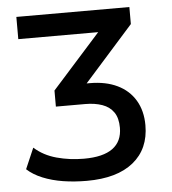

<svg xmlns="http://www.w3.org/2000/svg" viewBox="-52 -752 723 809"><g transform="rotate(-5 310.0 -348.0)"><path d="M283 9Q230 9 183 1.5Q136 -6 97 -22Q58 -38 32 -62L70 -150Q109 -115 164 -100Q219 -85 279 -85Q360 -85 400.5 -114.5Q441 -144 441 -202Q441 -243 424 -267.5Q407 -292 376 -303Q345 -314 304 -314H180V-382L418 -648L426 -611H47V-705H525V-633L290 -369L266 -400H331Q398 -400 447 -376.5Q496 -353 522.5 -308.5Q549 -264 549 -203Q549 -103 480 -47Q411 9 283 9Z"/></g></svg>

Font: Nunito Sans 7pt SemiCondensed SemiBold
Style: Regular
Weight: 600
Width: 4
Designer: Vernon Adams
Foundry: Vernon Adams
Version: Version 3.101;gftools[0.9.27]